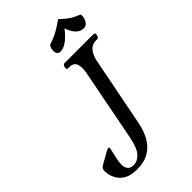

<svg xmlns="http://www.w3.org/2000/svg" viewBox="-276 -928 1018 1018"><g transform="rotate(-45 232.5 -419.0)"><path d="M454 -660Q467 -660 465 -647L463 -640Q461 -627 448 -627H443Q409 -627 391 -602.5Q373 -578 367 -544L292 -162Q283 -112 261.5 -72.5Q240 -33 203.5 -11Q167 11 112 11Q66 11 39.5 -4.5Q13 -20 0.5 -42Q-12 -64 -15 -84.5Q-18 -105 -16 -114Q-14 -126 2 -135L70 -173Q78 -178 84 -178Q92 -178 89 -166Q88 -159 82.5 -136.5Q77 -114 74 -98Q71 -83 71 -64Q71 -45 81 -31.5Q91 -18 117 -18Q144 -18 167.5 -43Q191 -68 204 -133L284 -544Q290 -579 282 -603Q274 -627 240 -627H234Q221 -627 223 -640L225 -647Q227 -660 240 -660ZM368 -790Q355 -773 339 -756.5Q323 -740 304 -729Q285 -718 265 -718Q250 -718 245 -731Q240 -744 243 -761Q245 -769 247.5 -775Q250 -781 256 -784Q278 -791 295 -798.5Q312 -806 331.5 -817.5Q351 -829 379 -849Q400 -829 415 -817.5Q430 -806 444 -798.5Q458 -791 477 -784Q482 -781 482 -775Q482 -769 481 -761Q478 -744 468 -731Q458 -718 442 -718Q422 -718 407.5 -729Q393 -740 383.5 -756.5Q374 -773 368 -790Z"/></g></svg>

Font: Young Serif Light
Style: Italic
Weight: 300
Italic angle: -10.979°
Designer: Bastien Sozeau
Foundry: NBR — Bastien Sozeau
Version: Version 5.001